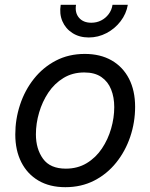

<svg xmlns="http://www.w3.org/2000/svg" viewBox="-20 -777 634 809"><path d="M255.4 11.7Q189.5 11.7 142.3 -15.9Q95.2 -43.5 69.8 -93.5Q44.4 -143.6 44.4 -210.4Q44.4 -274.9 64.5 -335.7Q84.5 -396.5 122.8 -444.8Q161.1 -493.2 215.3 -521.5Q269.5 -549.8 337.4 -549.8Q402.8 -549.8 450.4 -522.5Q498 -495.1 523.7 -445.1Q549.3 -395 549.3 -327.1Q549.3 -261.7 528.8 -200.9Q508.3 -140.1 469.7 -92Q431.2 -43.9 377 -16.1Q322.8 11.7 255.4 11.7ZM257.3 -66.4Q307.1 -66.4 345.5 -89.6Q383.8 -112.8 409.4 -151.1Q435.1 -189.5 448.2 -235.1Q461.4 -280.8 461.4 -325.7Q461.4 -367.2 448.2 -400.1Q435.1 -433.1 407.2 -452.4Q379.4 -471.7 335 -471.7Q285.6 -471.7 247.6 -448.5Q209.5 -425.3 183.8 -387Q158.2 -348.6 144.8 -302.7Q131.3 -256.8 131.3 -210.9Q131.3 -149.4 161.4 -107.9Q191.4 -66.4 257.3 -66.4ZM354 -619.1Q314.5 -619.1 285.4 -637.7Q256.3 -656.2 242.9 -687.5Q229.5 -718.8 235.8 -756.8H300.3Q294.9 -723.1 313 -702.1Q331.1 -681.2 364.7 -681.2Q387.2 -681.2 406 -690.7Q424.8 -700.2 437.7 -717.3Q450.7 -734.4 454.1 -756.8H518.6Q512.2 -718.8 488 -687.3Q463.9 -655.8 428.7 -637.5Q393.6 -619.1 354 -619.1Z"/></svg>

Font: Inter 16pt
Style: Italic
Weight: 400
Italic angle: -9.3988°
Version: Version 4.001;git-66647c0bb